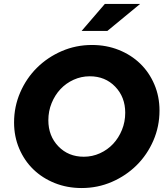

<svg xmlns="http://www.w3.org/2000/svg" viewBox="-20 -938 838 969"><path d="M785 -380Q785 -300 754 -228.5Q723 -157 669.5 -104Q616 -51 544.5 -20Q473 11 392 11Q319 11 256.5 -14Q194 -39 148.5 -83Q103 -127 77 -188Q51 -249 51 -320Q51 -400 82 -471.5Q113 -543 166.5 -596Q220 -649 291.5 -680Q363 -711 444 -711Q517 -711 579.5 -686Q642 -661 687.5 -617Q733 -573 759 -512Q785 -451 785 -380ZM612 -369Q612 -448 561.5 -500.5Q511 -553 433 -553Q390 -553 351.5 -535.5Q313 -518 285 -488Q257 -458 240.5 -417.5Q224 -377 224 -331Q224 -252 274.5 -199.5Q325 -147 403 -147Q446 -147 484.5 -164.5Q523 -182 551 -212Q579 -242 595.5 -282.5Q612 -323 612 -369ZM509 -918H687L522 -782H392Z"/></svg>

Font: Red Hat Display Black
Style: Italic
Weight: 900
Italic angle: -12°
Designer: Pentagram / MCKL
Foundry: Pentagram / MCKL
Version: Version 1.003; Red Hat Display Black Italic